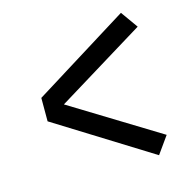

<svg xmlns="http://www.w3.org/2000/svg" viewBox="-93 -736 786 792"><g transform="rotate(-15 300.0 -340.0)"><path d="M491 -36 83 -290V-390L491 -644L543 -571L166 -340L543 -109Z"/></g></svg>

Font: Iosevka Semibold Extended
Style: Regular
Weight: 600
Width: 7
Monospace: yes
Designer: Belleve Invis
Foundry: Belleve Invis
Version: Version 32.5.0; ttfautohint (v1.8.4)